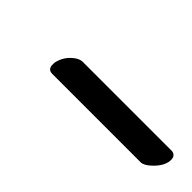

<svg xmlns="http://www.w3.org/2000/svg" viewBox="5 -417 346 346"><g transform="rotate(45 177.5 -244.0)"><path d="M320.3 -216.8H94.2Q81.5 -216.8 82.5 -231Q82.5 -232.9 82.5 -233.9Q86.9 -255.4 106 -267.6Q111.3 -270.5 115.7 -271H344.7Q357.4 -269.5 354.5 -252.9Q351.1 -237.3 333 -222.7Q325.7 -217.3 320.3 -216.8Z"/></g></svg>

Font: Linux Biolinum Capitals O
Style: Italic Samll Caps
Weight: 400
Italic angle: -12°
Designer: Philipp H. Poll
Foundry: Philipp H. Poll
Version: Version 0.6.2